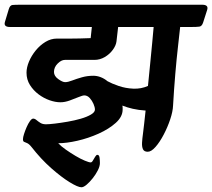

<svg xmlns="http://www.w3.org/2000/svg" viewBox="-86 -626 897 811"><path d="M-65 -534 -49 -587Q-44 -604 -33 -605Q-22 -606 0 -606H768Q796 -606 789 -584L772 -531Q767 -515 756 -513.5Q745 -512 723 -512H675Q672 -483 666 -431Q660 -379 654.5 -314.5Q649 -250 645 -180Q644 -155 633 -122Q622 -89 605.5 -57.5Q589 -26 571 -5.5Q553 15 538 15Q523 15 518 4.5Q513 -6 514 -23.5Q515 -41 518 -62Q520 -79 523 -104Q526 -129 529 -159Q499 -161 475 -166.5Q451 -172 431 -180Q432 -176 432 -172Q432 -168 432 -163Q432 -133 403 -107Q374 -81 330.5 -61.5Q287 -42 241 -31.5Q195 -21 160 -21Q172 -8 192 6Q212 20 233 32.5Q254 45 272 52.5Q290 60 297 60Q302 60 306.5 52Q311 44 316 36Q321 28 325 28Q333 28 334.5 40Q336 52 336 63Q336 76 327.5 93Q319 110 306 126.5Q293 143 280 154Q267 165 258 165Q243 165 208 143.5Q173 122 130 84Q87 46 48 -4Q37 -18 28.5 -21.5Q20 -25 15.5 -27Q11 -29 11 -38Q11 -46 15.5 -60Q20 -74 26.5 -89Q33 -104 40.5 -114.5Q48 -125 54 -125Q61 -125 68 -119Q75 -113 84.5 -107Q94 -101 108 -101Q121 -101 146 -104Q171 -107 200 -112Q229 -117 255 -124.5Q281 -132 298 -142Q315 -152 315 -163Q315 -173 309 -187Q303 -201 293 -212Q283 -223 270 -223Q263 -223 246 -216Q229 -209 208.5 -201.5Q188 -194 169 -194Q148 -194 123.5 -202.5Q99 -211 77 -227.5Q55 -244 40.5 -267Q26 -290 26 -319Q26 -341 36.5 -366Q47 -391 65 -413Q83 -435 106 -449Q129 -463 154 -463Q176 -463 212 -463Q248 -463 297 -465L302 -512H-44Q-72 -512 -65 -534ZM142 -322Q142 -305 160 -292Q178 -279 189 -279Q201 -279 219 -286Q237 -293 260 -299.5Q283 -306 308 -306Q324 -306 339.5 -300Q355 -294 368 -283Q386 -273 415 -263Q444 -253 477 -251.5Q510 -250 539 -263Q544 -311 548.5 -358.5Q553 -406 557 -446Q561 -486 563 -512H413L406 -451Q404 -434 390.5 -415.5Q377 -397 356.5 -385Q336 -373 313 -373Q300 -373 275.5 -373Q251 -373 226.5 -373Q202 -373 188 -373Q173 -373 157.5 -357.5Q142 -342 142 -322Z"/></svg>

Font: Alkatra
Style: Regular
Weight: 400
Designer: Suman Bhandary
Version: Version 1.100;gftools[0.9.22]